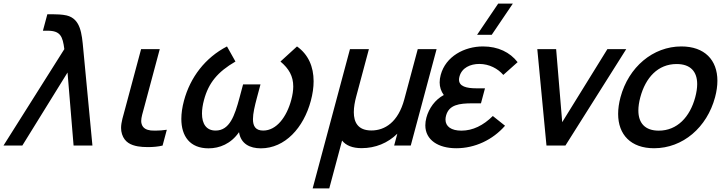

<svg xmlns="http://www.w3.org/2000/svg" viewBox="-78 -815 4064 1075"><path d="M-58.5 0H47L300.1 -409L334 0H439.5L388.2 -540C380.2 -627.5 373.1 -709.5 295.2 -728.5C269.8 -734.5 235 -735 223 -735H187L162.3 -643H188.3C260.3 -643 272.9 -611.5 282.2 -540Z M694.1 4.5C709.1 7.1 729.2 8.6 750.4 8.6C778.5 8.6 808.8 6 832.3 0L856 -88.5C835.3 -85.3 812.5 -83.6 791.4 -83.6C782.7 -83.6 774.3 -83.9 766.4 -84.5C742.7 -87.5 722.2 -96.5 715.1 -120.5C713.4 -125.9 712.6 -131.5 712.6 -137.7C712.6 -157.9 720.8 -183 730.1 -217.5L816.5 -540H712L624.2 -212.5C611.6 -165.5 599.9 -130.7 599.9 -98.6C599.9 -86.7 601.5 -75.1 605.3 -63.5C620.1 -18 655 -2.5 694.1 4.5Z M1584.9 -555 1492.3 -470.5C1540 -430.4 1563.9 -388.2 1563.9 -331C1563.9 -308.5 1560.2 -283.5 1552.7 -255.5C1527.4 -161 1470.7 -84 1395.7 -84C1353 -84 1338.3 -108.6 1338.3 -147.8C1338.3 -180.1 1348.3 -222.2 1360.7 -268.5L1380.5 -342.5H1283L1263.2 -268.5C1236 -167 1207.7 -84 1129.2 -84C1077 -84 1052.9 -121.8 1052.9 -179C1052.9 -201.8 1056.7 -227.7 1064.2 -255.5C1089.9 -351.5 1140.7 -412.5 1240.3 -470.5L1192.9 -555C1071.1 -492 987.2 -382.5 952 -251C942.3 -214.9 937.3 -180.6 937.3 -149.4C937.3 -52.1 985.5 15.5 1089.6 15.5C1151.1 15.5 1214.8 -9.5 1260.3 -75C1270.3 -9.5 1321.1 15.5 1382.6 15.5C1518.1 15.5 1622 -100 1662.3 -250.5C1672.6 -288.9 1677.9 -325.6 1677.9 -360C1677.9 -441.7 1648.2 -510 1584.9 -555Z M1672.5 240H1765.5L1837.3 -28C1858.9 -0.5 1895.4 14.5 1946.4 14.5C2023.9 14.5 2093.1 -14 2146.6 -66.5L2128.8 0H2221.8L2366.5 -540H2261L2185.7 -259C2151.4 -131 2076.9 -84.5 2001.4 -84.5C1925.5 -84.5 1903 -131.1 1903 -187C1903 -215.4 1908.8 -246.2 1916.4 -274.5L1987.5 -540H1881.5Z M2793.5 -795H2711.5L2593.1 -620H2675.1ZM2681.3 -165.5C2628.3 -113 2569.4 -83.5 2505.4 -83.5C2448.9 -83.5 2416.3 -106.6 2416.3 -145.4C2416.3 -152.3 2417.3 -159.7 2419.4 -167.5C2435.7 -228.5 2492.9 -236.5 2566.9 -236.5H2614.9L2637.4 -320.5H2589.9C2532.6 -320.5 2492 -331.6 2492 -368.9C2492 -374.2 2492.8 -380.1 2494.6 -386.5C2507.8 -436 2556 -457 2605.5 -457C2661.5 -457 2709.9 -430.5 2740 -395.5L2820.1 -467C2777.4 -522 2711.2 -555 2626.2 -555C2522.2 -555 2417.3 -499.5 2389.5 -395.5C2385.6 -380.9 2383.6 -367 2383.6 -353.8C2383.6 -327.7 2391.3 -304.2 2406.8 -283C2357.9 -257 2323.4 -208.5 2309.4 -156.5C2305.3 -141.1 2303.4 -126.7 2303.4 -113.2C2303.4 -31.1 2376 15 2476.5 15C2581.5 15 2680.6 -32 2749.7 -111Z M2981.7 0H3087.7L3428.3 -540H3322.8L3069.8 -131L3035.8 -540H2930.3Z M3584.1 15C3745.1 15 3880.4 -101.5 3925.6 -270.5C3934.4 -303.4 3938.7 -334.3 3938.7 -362.8C3938.7 -479.2 3867 -555 3736.9 -555C3577.9 -555 3441.4 -439.5 3396.1 -270.5C3387.2 -237.3 3382.9 -206.1 3382.9 -177.3C3382.9 -60.9 3454.2 15 3584.1 15ZM3610.5 -83.5C3533.6 -83.5 3496.2 -125.8 3496.2 -196.4C3496.2 -218.4 3499.8 -243.3 3507.1 -270.5C3536.6 -380.5 3605.5 -456.5 3710.5 -456.5C3788.2 -456.5 3825.5 -414.1 3825.5 -344C3825.5 -322.1 3821.8 -297.4 3814.6 -270.5C3785 -160 3713.5 -83.5 3610.5 -83.5Z"/></svg>

Font: Manrope
Style: SemiBoldItalic
Weight: 600
Italic angle: -15°
Designer: Mikhail Sharanda
Foundry: Mikhail Sharanda
Version: Version 4.502;hotconv 1.0.109;makeotfexe 2.5.65596